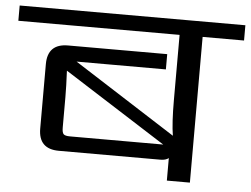

<svg xmlns="http://www.w3.org/2000/svg" viewBox="-67 -680 966 739"><g transform="rotate(5 416.0 -311.0)"><path d="M217 -137H577L183 -388Q186 -327 186 -286V-168Q186 -149 192 -143Q198 -137 217 -137ZM852 -622V-563H692V0H603V-87Q592 -78 571 -78H179Q100 -78 100 -157V-406Q100 -485 179 -485H562V-426H217L611 -174Q603 -223 603 -312V-563H-20V-622Z"/></g></svg>

Font: Sarpanch
Style: Regular
Weight: 400
Designer: Manushi Parikh (Devanagari and Latin), Jyotish Sonowal (Devanagari)
Foundry: Indian Type Foundry
Version: Version 2.004;PS 1.0;hotconv 1.0.78;makeotf.lib2.5.61930; tt